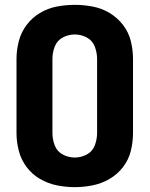

<svg xmlns="http://www.w3.org/2000/svg" viewBox="-20 -763 616 791"><path d="M288 8Q325 8 362 0.5Q399 -7 431.5 -26Q464 -45 487 -75Q510 -105 519 -141.5Q528 -178 528 -215V-520Q528 -557 519 -593.5Q510 -630 487 -660Q464 -690 431.5 -709.5Q399 -729 362 -736Q325 -743 288 -743Q251 -743 214 -736Q177 -729 144.5 -709.5Q112 -690 89.5 -660Q67 -630 57.5 -593.5Q48 -557 48 -520V-215Q48 -178 57.5 -141.5Q67 -105 89.5 -75Q112 -45 144.5 -26Q177 -7 214 0.5Q251 8 288 8ZM288 -114Q262 -114 238.5 -126.5Q215 -139 205.5 -164Q196 -189 196 -215V-520Q196 -546 205.5 -571Q215 -596 238.5 -608.5Q262 -621 288 -621Q314 -621 337.5 -608.5Q361 -596 370.5 -571Q380 -546 380 -520V-215Q380 -189 370.5 -164Q361 -139 337.5 -126.5Q314 -114 288 -114Z"/></svg>

Font: Iosevka Sparkle Heavy
Style: Regular
Weight: 900
Designer: Belleve Invis
Foundry: Belleve Invis
Version: Version 4.5.0; ttfautohint (v1.8.3)